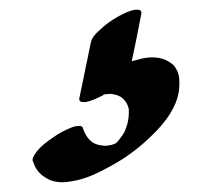

<svg xmlns="http://www.w3.org/2000/svg" viewBox="-20 -53 443 395"><path d="M349 115C349 105 347 96 342 88C338 80 331 76 324 72C315 67 304 65 293 65C286 65 280 66 274 67L251 73C258 40 265 7 271 -26C271 -32 267 -33 263 -33H258C246 -31 234 -25 223 -19C209 -11 196 -2 185 9C178 15 169 24 167 34L143 150C143 156 147 157 151 157H156C168 155 180 149 192 143C193 140 203 141 206 140C214 141 221 142 228 146C237 152 243 161 245 172V179C245 190 243 201 239 211C237 218 233 224 229 229L224 236C222 238 221 239 221 239L218 242L210 245C205 246 200 247 196 247C187 246 179 245 172 241C161 234 154 222 150 209C149 207 146 206 143 206C137 206 130 208 128 209C115 214 101 221 89 230C77 238 65 247 56 258C56 259 47 269 47 275C47 276 47 278 48 279C53 296 63 307 78 315C87 320 98 322 108 322C114 322 121 321 127 320C155 316 182 303 207 289C237 273 264 253 288 230C318 202 349 164 349 121Z"/></svg>

Font: Petaluma Script
Style: Regular
Weight: 400
Designer: Daniel Spreadbury
Foundry: Steinberg Media Technologies GmbH
Version: Version 1.10